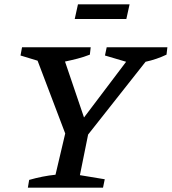

<svg xmlns="http://www.w3.org/2000/svg" viewBox="-20 -869 795 889"><path d="M109 0 115 -36Q178 -54 237 -60L282 -251L154 -588L75 -612L82 -650H400L396 -616Q368 -605 339 -597.5Q310 -590 281 -584L369 -325L564 -583L466 -612L474 -650H755L751 -616Q705 -594 654 -583L388 -246L350 -58L465 -39L457 0ZM326 -781 341 -849H580L565 -781Z"/></svg>

Font: Piazzolla Medium
Style: Italic
Weight: 500
Italic angle: -11.3°
Designer: Juan Pablo del Peral
Foundry: Huerta Tipografica
Version: Version 1.330